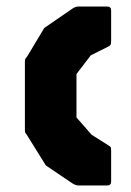

<svg xmlns="http://www.w3.org/2000/svg" viewBox="-20 -570 402 590"><path d="M222.5 0Q212.5 0 202.5 -6.5L121 -61.5L65 -151.5Q61.5 -158 59 -160.2Q56.5 -162.5 56.5 -170V-380Q56.5 -387.5 58.5 -390Q60.5 -392.5 65 -399L116 -484L202.5 -543.5Q207 -546.5 211.5 -548.2Q216 -550 222.5 -550H309Q321.5 -550 321.5 -537.5V-444Q321.5 -440 320.8 -435.5Q320 -431 316 -428.5L259 -400L215 -342.5V-209L261.5 -156L316 -121.5Q321 -118.5 321.2 -114.2Q321.5 -110 321.5 -106V-12.5Q321.5 0 309 0Z"/></svg>

Font: Jaro
Style: Regular
Weight: 400
Designer: Agyei Archer, Celine Hurka, Mirko Velimirović
Version: Version 1.000